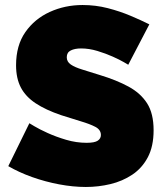

<svg xmlns="http://www.w3.org/2000/svg" viewBox="-20 -736 657 765"><path d="M491 -478Q491 -478 474 -488Q457 -498 429 -510.5Q401 -523 368 -533Q335 -543 303 -543Q278 -543 262 -535Q246 -527 246 -508Q246 -490 262 -479Q278 -468 307.5 -459Q337 -450 378 -437Q444 -417 492 -391Q540 -365 566 -324.5Q592 -284 592 -217Q592 -153 569 -109.5Q546 -66 507 -40Q468 -14 420 -2.5Q372 9 322 9Q271 9 215.5 -1.5Q160 -12 108 -30.5Q56 -49 13 -74L97 -245Q97 -245 117 -233Q137 -221 170 -206Q203 -191 243.5 -179Q284 -167 325 -167Q357 -167 369.5 -175.5Q382 -184 382 -198Q382 -219 360 -230.5Q338 -242 302.5 -252.5Q267 -263 224 -277Q162 -298 122 -324.5Q82 -351 63 -387.5Q44 -424 44 -476Q44 -555 81 -608Q118 -661 178.5 -688.5Q239 -716 309 -716Q361 -716 409.5 -703.5Q458 -691 500.5 -673Q543 -655 575 -639Z"/></svg>

Font: Raleway Thin Black
Style: Regular
Weight: 900
Version: Version 4.026